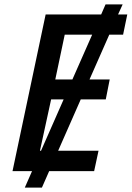

<svg xmlns="http://www.w3.org/2000/svg" viewBox="-20 -780 600 875"><path d="M37 0H126L93 75H171L204 0H409L429 -93H245L348 -327H462L480 -418H388L478 -622H541L560 -714H518L539 -760H461L441 -714H188ZM232 -418 275 -622H400L310 -418ZM162 -93 213 -327H270L167 -93Z"/></svg>

Font: Noto Sans Medium
Style: Italic
Weight: 500
Italic angle: -12°
Designer: Monotype Design Team
Foundry: Monotype Imaging Inc.
Version: Version 2.013